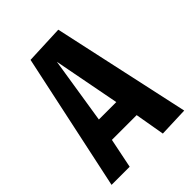

<svg xmlns="http://www.w3.org/2000/svg" viewBox="-213 -864 977 977"><g transform="rotate(-45 276.0 -375.0)"><path d="M175.3 -160.6 142.6 0H12.2L170.4 -741.2L378.9 -750L541 -5.9L381.3 0L353.5 -160.6ZM327.1 -280.8 258.3 -639.6 201.7 -280.8Z"/></g></svg>

Font: Francois One
Style: Regular
Weight: 400
Designer: Vernon Adams
Foundry: vernon adams
Version: Version 1.000